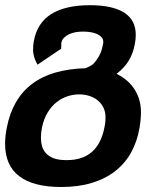

<svg xmlns="http://www.w3.org/2000/svg" viewBox="-26 -541 648 757"><path d="M215.3 196.3Q106 196.3 50 153.8Q-5.9 111.3 -5.9 25.9Q-5.9 10.3 -4.2 -5.6Q-2.4 -21.5 1 -38.6Q22.9 -150.9 99.6 -209.5Q176.3 -268.1 311 -272Q319.3 -275.4 325.2 -278.3Q331.1 -281.2 335.9 -284.4Q340.8 -287.6 344.7 -292Q348.6 -296.4 353 -302.2Q363.8 -316.4 370.4 -332Q377 -347.7 380.9 -370.6Q381.3 -373 381.3 -374.5Q381.3 -385.7 375.7 -392.8Q370.1 -399.9 359.9 -405.3Q337.4 -416.5 301.3 -416.5Q268.6 -416.5 245.6 -405.8Q234.4 -400.4 226.1 -391.8Q217.8 -383.3 215.8 -372.1L215.3 -349.1L122.1 -286.1Q113.8 -300.3 110.4 -310.8Q106.9 -321.3 105.5 -331.5Q104.5 -335.9 104.5 -339.4Q104.5 -342.8 104.5 -343.8Q104.5 -355 105.2 -362.8Q106 -370.6 107.4 -378.9Q120.6 -451.2 176.5 -485.8Q232.4 -520.5 328.6 -520.5Q417 -520.5 463.1 -491.5Q509.3 -462.4 509.3 -403.3Q509.3 -394.5 508.3 -385.3Q507.3 -376 505.4 -366.2Q498.5 -329.6 481.4 -301.5Q464.4 -273.4 433.6 -250Q480.5 -226.6 505.1 -187.7Q529.8 -148.9 529.8 -98.1Q529.8 -85.9 528.3 -69.8Q526.9 -53.7 524.4 -38.6Q515.1 16.6 491 60.1Q466.8 103.5 428 133.8Q389.2 164.1 335.9 180.2Q282.7 196.3 215.3 196.3ZM237.8 90.3Q360.8 90.3 385.7 -38.6Q388.2 -49.8 389.2 -60.1Q390.1 -70.3 390.1 -78.1Q390.1 -100.1 381.6 -117.2Q373 -134.3 358.6 -145.8Q344.2 -157.2 325.4 -163.1Q306.6 -168.9 286.1 -168.9Q263.7 -168.9 240.7 -161.6Q217.8 -154.3 197.5 -138.4Q177.2 -122.6 162.1 -97.9Q147 -73.2 139.6 -38.6Q135.3 -16.6 135.3 1.5Q135.3 19 139.6 34.9Q144 50.8 155.3 63.2Q166.5 75.7 185.8 83Q205.1 90.3 235.4 90.3Z"/></svg>

Font: Hack
Style: Bold Italic
Weight: 700
Italic angle: -11°
Monospace: yes
Designer: Christopher Simpkins
Foundry: Christopher Simpkins
Version: Version 2.017; ttfautohint (v1.4.1) -l 4 -r 80 -G 350 -x 0 -